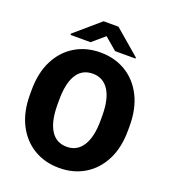

<svg xmlns="http://www.w3.org/2000/svg" viewBox="-161 -1017 1011 1143"><g transform="rotate(20 345.0 -445.5)"><path d="M655.8 -369.6V-340.8Q655.8 -231.9 616.2 -153.6Q576.7 -75.2 506.6 -32.7Q436.5 9.8 345.7 9.8Q254.4 9.8 184.1 -32.7Q113.8 -75.2 74 -153.6Q34.2 -231.9 34.2 -340.8V-369.6Q34.2 -478.5 73.7 -557.1Q113.3 -635.7 183.3 -678.2Q253.4 -720.7 344.7 -720.7Q435.5 -720.7 505.9 -678.2Q576.2 -635.7 616 -557.1Q655.8 -478.5 655.8 -369.6ZM481.9 -340.8V-370.6Q481.9 -476.1 446 -531.2Q410.2 -586.4 344.7 -586.4Q276.9 -586.4 242.7 -531.2Q208.5 -476.1 208.5 -370.6V-340.8Q208.5 -236.3 243.2 -180.2Q277.8 -124 345.7 -124Q411.1 -124 446.5 -180.2Q481.9 -236.3 481.9 -340.8ZM391.1 -901.4 551.3 -764.2V-757.8H421.9L343.8 -824.2L266.6 -757.8H139.6V-766.1L296.9 -901.4Z"/></g></svg>

Font: Vazirmatn FD Black
Style: Regular
Weight: 900
Designer: Saber Rastikerdar
Foundry: Saber Rastikerdar
Version: Version 33.003